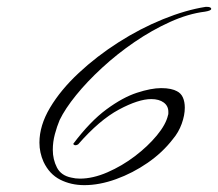

<svg xmlns="http://www.w3.org/2000/svg" viewBox="-20 -498 636 560"><path d="M226 42Q187 42 155.5 26Q124 10 107 -26Q95 -53 95 -82Q95 -132 126 -184Q157 -236 209.5 -285Q262 -334 325.5 -374.5Q389 -415 455.5 -442Q522 -469 580 -478H583Q596 -478 596 -472Q596 -467 578 -464Q529 -458 476 -434Q423 -410 372.5 -375.5Q322 -341 278 -300.5Q234 -260 202 -220.5Q170 -181 154 -148Q146 -129 140 -106.5Q134 -84 134 -61Q134 -33 146 -9.5Q158 14 188 20Q200 23 213 23Q251 23 293.5 4.5Q336 -14 373.5 -42.5Q411 -71 437.5 -103Q464 -135 470 -162Q471 -164 471 -167Q471 -170 471 -172Q471 -189 457.5 -199Q444 -209 421 -209Q384 -209 327 -178.5Q270 -148 208 -77Q201 -73 197 -75Q193 -77 194 -79Q243 -144 290.5 -179Q338 -214 379.5 -227.5Q421 -241 450 -241Q466 -241 477.5 -238.5Q489 -236 496 -232Q508 -226 513.5 -213.5Q519 -201 519 -184Q519 -162 510 -137Q501 -112 484 -92Q454 -53 410.5 -23Q367 7 318.5 24.5Q270 42 226 42Z"/></svg>

Font: WindSong
Style: Regular
Weight: 400
Designer: Robert E. Leuschke
Foundry: Robert E. Leuschke
Version: Version 1.010; ttfautohint (v1.8.3)